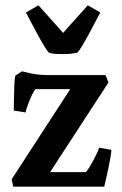

<svg xmlns="http://www.w3.org/2000/svg" viewBox="-20 -704 459 724"><path d="M24 -28 245 -368H114Q108 -362 100 -345Q92 -328 85.5 -310Q79 -292 76 -280L32 -287Q32 -299 32.5 -326.5Q33 -354 34 -381Q35 -408 38 -419L63 -435Q63 -435 93 -428Q123 -421 160 -421H378L389 -393L169 -55H303Q310 -61 320.5 -79Q331 -97 341 -117Q351 -137 354 -147L400 -139Q400 -130 396.5 -110.5Q393 -91 388.5 -69Q384 -47 379.5 -28Q375 -9 373 0H30ZM78 -657Q81 -651 92.5 -629Q104 -607 118.5 -580Q133 -553 146 -531.5Q159 -510 165 -505Q180 -501 192 -500.5Q204 -500 218 -500Q238 -500 248.5 -501.5Q259 -503 271 -505Q277 -510 290 -531.5Q303 -553 317.5 -580Q332 -607 343.5 -629Q355 -651 358 -657L311 -684L218 -580L125 -684Z"/></svg>

Font: Buenard
Style: Regular
Weight: 400
Version: Version 2.000